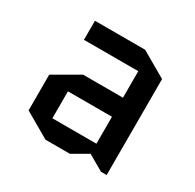

<svg xmlns="http://www.w3.org/2000/svg" viewBox="-118 -627 770 759"><g transform="rotate(30 267.5 -247.5)"><path d="M157 -205V-82H358V-205ZM176 5 60 -62V-225L176 -292H358V-413H110V-500H339L455 -433V5H429L358 -36L287 5Z"/></g></svg>

Font: Quantico
Style: Regular
Weight: 400
Designer: Matt Desmond
Foundry: MADtype
Version: Version 2.002